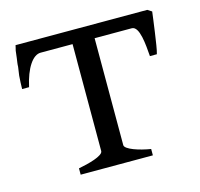

<svg xmlns="http://www.w3.org/2000/svg" viewBox="-75 -534 640 614"><g transform="rotate(-15 245.0 -227.0)"><path d="M276 -56V-410H399C425 -410 429 -347 432 -309H455C457 -316 459 -325 461 -338L467 -378C471 -404 474 -431 476 -445L462 -454H26C25 -450 24 -444 22 -437L19 -412C18 -404 16 -394 16 -385L12 -357C11 -342 10 -326 10 -313H33C46 -373 71 -410 97 -410H203V-56C203 -40 152 -27 120 -21V0H359V-21C321 -27 276 -42 276 -56Z"/></g></svg>

Font: Temporarium
Style: Regular
Weight: 400
Version: Version 1.1